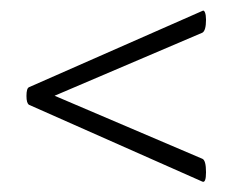

<svg xmlns="http://www.w3.org/2000/svg" viewBox="-20 -375 447 370"><path d="M377 -337Q377 -316 370 -312L77 -187V-194L370 -69Q377 -66 377 -43Q377 -22 370 -25L36 -173Q31 -176 31 -190Q31 -205 36 -207L370 -354Q373 -356 375 -351Q377 -346 377 -337Z"/></svg>

Font: Cormorant Garamond Medium
Style: Italic
Weight: 500
Italic angle: -10°
Designer: Christian Thalmann (Catharsis Fonts)
Foundry: Catharsis Fonts
Version: Version 4.000